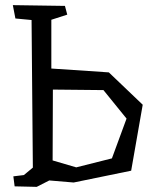

<svg xmlns="http://www.w3.org/2000/svg" viewBox="-20 -717 606 748"><path d="M277 -65 416 -100 473 -255 383 -366 186 -368 185 -92ZM404 -435 536 -309 491 -52 267 -6 172 -14 123 11 37 9 32 -30 73 -35 108 -64 103 -639 40 -645 30 -697 233 -694 242 -660 180 -640V-450Z"/></svg>

Font: Underdog
Style: Regular
Weight: 400
Designer: Sergey Steblina
Foundry: Sergey Steblina, Jovanny Lemonad
Version: Version 1.001; ttfautohint (v0.9)